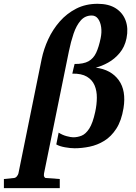

<svg xmlns="http://www.w3.org/2000/svg" viewBox="-116 -760 707 1000"><path d="M527.3 -196.8Q516.6 -131.3 490 -90.1Q463.4 -48.8 427.2 -26.6Q391.1 -4.4 350.8 3.9Q310.5 12.2 272.5 12.2Q251 12.2 222.4 7.1Q193.8 2 177.2 -7.8L189.5 -69.3Q209 -56.6 231.2 -50.8Q253.4 -44.9 265.6 -44.9Q288.1 -44.9 309.3 -53.5Q330.6 -62 348.9 -90.3Q367.2 -118.7 379.9 -177.2Q388.2 -215.3 388.4 -251.2Q388.7 -287.1 376.5 -315.7Q364.3 -344.2 336.4 -360.8Q308.6 -377.4 260.7 -376.5Q263.2 -386.7 266.1 -400.6Q269 -414.6 272.5 -426.8Q318.8 -426.3 345 -440.9Q371.1 -455.6 385 -485.6Q398.9 -515.6 408.2 -561Q414.6 -591.3 410.9 -618.2Q407.2 -645 394.8 -662.1Q382.3 -679.2 361.8 -679.2Q327.1 -679.2 304.4 -653.3Q281.7 -627.4 267.3 -585Q252.9 -542.5 242.7 -492.2L113.3 143.1Q111.3 154.3 114.5 160.6Q117.7 167 122.6 167L195.3 172.4V219.7H-95.7V172.4L-42.5 167Q-34.2 166 -27.8 158Q-21.5 149.9 -20 143.1L101.1 -453.1Q111.8 -504.9 135.3 -555.7Q158.7 -606.4 195.3 -648.2Q231.9 -689.9 281.2 -715.1Q330.6 -740.2 392.6 -740.2Q450.2 -740.2 487.1 -716.6Q523.9 -692.9 538.6 -652.3Q553.2 -611.8 543 -561Q533.7 -515.6 507.3 -484.1Q481 -452.6 447.5 -434.1Q414.1 -415.5 382.8 -407.7Q462.4 -397.5 502.2 -342.8Q542 -288.1 527.3 -196.8Z"/></svg>

Font: Charis
Style: Bold Italic
Weight: 700
Italic angle: -11°
Designer: Walt Agee, Miriam Martin, Annie Olsen, Victor Gaultney, Lorna Priest, Alan Ward, Bob Hallissy, Martin Hosken, Sharon Cor
Foundry: SIL Global
Version: Version 7.000